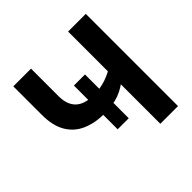

<svg xmlns="http://www.w3.org/2000/svg" viewBox="-182 -899 1071 1071"><g transform="rotate(-45 353.0 -364.0)"><path d="M320.3 -259.8Q243.2 -259.8 185.8 -284.7Q128.4 -309.6 96.7 -363Q64.9 -416.5 64.9 -501.5V-727.5H204.6V-510.7Q204.6 -442.9 240.2 -409.2Q275.9 -375.5 346.7 -375.5Q401.4 -375.5 447.5 -391.8Q493.7 -408.2 528.8 -433.1V-336.9Q484.4 -296.4 434.3 -278.1Q384.3 -259.8 320.3 -259.8ZM497.1 0V-727.5H636.7V0ZM307.1 -146.5V-491.7H394.5V-146.5Z"/></g></svg>

Font: Inter Cardless
Style: Bold
Weight: 700
Designer: Rasmus Andersson
Foundry: rsms
Version: Version 4.001;git-9221beed3